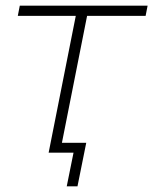

<svg xmlns="http://www.w3.org/2000/svg" viewBox="-20 -540 542 679"><path d="M152 0 248 -484H43L50 -520H502L495 -484H288L199 -35H285L254 119H216L240 0Z"/></svg>

Font: Argentum Sans ExtraLight
Style: Italic
Weight: 200
Italic angle: -11°
Designer: Julieta Ulanovsky (font), Cristiano Sobral (main changes and remaster)
Foundry: Julieta Ulanovsky (font), Cristiano Sobral (main changes and remaster)
Version: Version 2.007;June 15, 2022;FontCreator 14.0.0.2814 64-bit; 